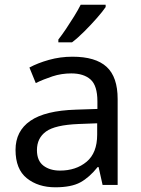

<svg xmlns="http://www.w3.org/2000/svg" viewBox="-20 -786 601 816"><path d="M288 -545Q386 -545 433 -502Q480 -459 480 -365V0H416L399 -76H395Q360 -32 321.5 -11Q283 10 215 10Q142 10 94 -28.5Q46 -67 46 -149Q46 -229 109 -272.5Q172 -316 303 -320L394 -323V-355Q394 -422 365 -448Q336 -474 283 -474Q241 -474 203 -461.5Q165 -449 132 -433L105 -499Q140 -518 188 -531.5Q236 -545 288 -545ZM314 -259Q214 -255 175.5 -227Q137 -199 137 -148Q137 -103 164.5 -82Q192 -61 235 -61Q303 -61 348 -98.5Q393 -136 393 -214V-262ZM429 -756Q417 -738 392 -709.5Q367 -681 338.5 -652.5Q310 -624 286 -606H228V-618Q243 -637 260.5 -663Q278 -689 295 -716.5Q312 -744 323 -766H429Z"/></svg>

Font: Noto Sans Masaram Gondi
Style: Regular
Weight: 400
Designer: Ek Type & Mukund Gokhale
Foundry: Ek Type
Version: Version 1.004; ttfautohint (v1.8.4.7-5d5b)